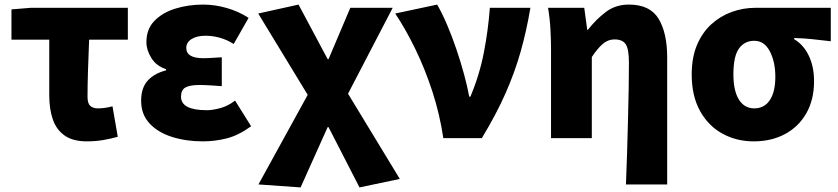

<svg xmlns="http://www.w3.org/2000/svg" viewBox="-20 -603 3659 838"><path d="M359 14Q298 14 262 -11.5Q226 -37 210.5 -82Q195 -127 195 -187V-430H30V-562L115 -569H538V-430H369Q366 -360 364 -293.5Q362 -227 362 -181Q362 -151 374.5 -140.5Q387 -130 406 -130Q422 -130 437 -132Q452 -134 471 -139L494 -6Q466 2 432 8Q398 14 359 14Z M865 14Q792 14 730.5 -5.5Q669 -25 632.5 -64.5Q596 -104 596 -163Q596 -220 625 -251.5Q654 -283 705 -296V-301Q662 -315 640.5 -350Q619 -385 619 -419Q619 -476 654 -512Q689 -548 745.5 -565.5Q802 -583 867 -583Q918 -583 970 -568Q1022 -553 1065 -525L1000 -411Q972 -429 940.5 -438Q909 -447 877 -447Q839 -447 816 -432.5Q793 -418 793 -394Q793 -349 867 -349Q885 -349 907 -350.5Q929 -352 948 -353V-227Q923 -229 897.5 -230.5Q872 -232 849 -232Q808 -232 789 -221Q770 -210 770 -181Q770 -122 883 -122Q907 -122 941 -131Q975 -140 1006 -164L1076 -52Q1021 -12 969.5 1Q918 14 865 14Z M1292 215 1108 202 1323 -189 1107 -544 1283 -583 1410 -345H1414L1509 -569H1694L1499 -194L1725 178L1549 215L1414 -48H1410Z M1915 0Q1899 -106 1867 -204Q1835 -302 1793 -388.5Q1751 -475 1705 -544L1888 -583Q1910 -545 1931.5 -494.5Q1953 -444 1972 -388Q1991 -332 2005.5 -278.5Q2020 -225 2028 -181H2033Q2073 -276 2092 -374.5Q2111 -473 2118 -569H2295Q2278 -468 2252.5 -378Q2227 -288 2187 -197Q2147 -106 2083 0Z M2712 202Q2715 136 2717 62.5Q2719 -11 2721 -83Q2723 -155 2724 -218.5Q2725 -282 2725 -330Q2725 -389 2711 -410Q2697 -431 2662 -431Q2634 -431 2611 -411.5Q2588 -392 2563 -354V0H2385V-392Q2385 -426 2382.5 -474Q2380 -522 2372 -569H2530L2543 -473H2546Q2582 -519 2624.5 -551Q2667 -583 2725 -583Q2817 -583 2854.5 -521Q2892 -459 2892 -352V202Z M3270 14Q3195 14 3133.5 -19.5Q3072 -53 3035.5 -118.5Q2999 -184 2999 -278Q2999 -352 3022 -406.5Q3045 -461 3084.5 -497Q3124 -533 3174 -551Q3224 -569 3278 -569H3606V-423Q3560 -428 3525 -432Q3490 -436 3446 -437V-432Q3487 -408 3510 -360Q3533 -312 3533 -249Q3533 -168 3499.5 -109Q3466 -50 3406.5 -18Q3347 14 3270 14ZM3272 -130Q3316 -130 3340 -166Q3364 -202 3364 -268Q3364 -333 3340 -379Q3316 -425 3272 -425Q3230 -425 3205.5 -391.5Q3181 -358 3181 -278Q3181 -207 3205 -168.5Q3229 -130 3272 -130Z"/></svg>

Font: Source Han Sans TC Heavy
Style: Regular
Weight: 900
Designer: Ryoko NISHIZUKA Ë•øÂ°öÊ∂ºÂ≠ê (kana, bopomofo & ideographs); Paul D. Hunt (Latin, Greek & Cyrillic); Sandoll Communicatio
Foundry: Adobe
Version: Version 2.004;hotconv 1.0.118;makeotfexe 2.5.65603